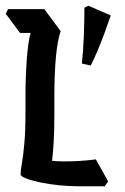

<svg xmlns="http://www.w3.org/2000/svg" viewBox="-24 -671 438 671"><path d="M250 -20Q218 -20 183 -23.5Q148 -27 117 -33.5Q86 -40 67 -47.5Q48 -55 48 -62Q48 -75 52.5 -100Q57 -125 61 -168.5Q65 -212 65 -279V-329Q65 -398 69.5 -461.5Q74 -525 83 -556H46L-4 -623L4 -639H131L188 -562Q177 -531 171.5 -472.5Q166 -414 166 -334V-270Q166 -213 163.5 -173.5Q161 -134 158 -109Q176 -107 200 -107Q227 -107 253.5 -108.5Q280 -110 311 -114L354 -37L342 -20ZM262 -449Q267 -493 269 -545Q271 -597 271 -644L285 -651L363 -617Q354 -590 341.5 -556Q329 -522 316 -491.5Q303 -461 293 -442Z"/></svg>

Font: Jaini
Style: Regular
Weight: 400
Designer: Maithili Shingre, Girish Dalvi (Devanagari), Taresh Vohra (Latin)
Foundry: Ek Type
Version: Version 2.000; ttfautohint (v1.8.4.7-5d5b)